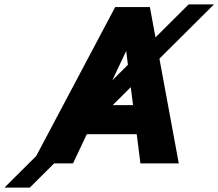

<svg xmlns="http://www.w3.org/2000/svg" viewBox="-203 -743 993 873"><path d="M770 -723.1 -67.4 109.9H-182.6L654.8 -723.1ZM390.6 -553.2 128.9 0H-56.2L320.8 -710.9H439ZM435.5 0 363.3 -570.3 367.2 -710.9H478.5L609.9 0ZM473.6 -265.1 450.2 -132.8H95.2L118.7 -265.1Z"/></svg>

Font: Roboto Black
Style: Italic
Weight: 900
Italic angle: -12°
Designer: Christian Robertson
Foundry: Google
Version: Version 3.0; 2020